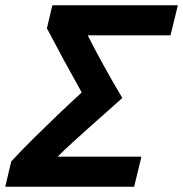

<svg xmlns="http://www.w3.org/2000/svg" viewBox="-44 -713 699 733"><path d="M-24 0 -1 -97Q41 -142 85.5 -186Q130 -230 176 -274Q222 -318 268 -360Q230 -428 198.5 -486Q167 -544 135 -605L156 -693H635L607 -578H291Q319 -522 354 -459Q389 -396 423 -339Q398 -316 366.5 -288.5Q335 -261 301 -230.5Q267 -200 234.5 -170.5Q202 -141 176 -115H496L468 0Z"/></svg>

Font: Ubuntu Sans
Style: Bold Italic
Weight: 700
Italic angle: -13.5°
Designer: Dalton Maag Ltd
Foundry: Dalton Maag Ltd
Version: Version 1.006